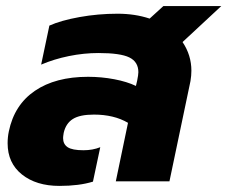

<svg xmlns="http://www.w3.org/2000/svg" viewBox="-20 -595 746 630"><path d="M5 -125Q5 -145 9 -164Q27 -251 94.5 -297Q162 -343 269 -343Q313 -343 355 -335Q397 -327 426 -313L430 -330Q434 -350 434 -358Q434 -392 404.5 -406.5Q375 -421 303 -421Q255 -421 206 -411Q157 -401 115 -383L142 -511Q180 -528 241 -539Q302 -550 366 -550Q423 -550 471 -534L516 -575H706L579 -457Q608 -414 608 -363Q608 -347 605 -329L536 0H360L400 -192Q354 -219 288 -219Q242 -219 219 -204.5Q196 -190 189 -159Q187 -147 187 -142Q187 -122 202 -112Q217 -102 254 -102Q284 -102 309 -112L285 1Q240 15 175 15Q99 15 52 -22.5Q5 -60 5 -125Z"/></svg>

Font: Prompt Bold
Style: Bold Italic
Weight: 700
Italic angle: -12°
Designer: Katatrad Team
Foundry: CadsonDemak
Version: Version 1.000